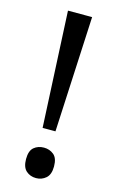

<svg xmlns="http://www.w3.org/2000/svg" viewBox="-114 -761 497 822"><g transform="rotate(15 134.5 -350.0)"><path d="M163 -201H106L81 -714H188ZM72 -54Q72 -91 90 -106Q108 -121 134 -121Q159 -121 177.5 -106Q196 -91 196 -54Q196 -18 177.5 -2Q159 14 134 14Q108 14 90 -2Q72 -18 72 -54Z"/></g></svg>

Font: Noto Sans Tifinagh Hawad
Style: Regular
Weight: 400
Designer: JamraPatel
Foundry: JamraPatel LLC
Version: Version 2.006; ttfautohint (v1.8.4.7-5d5b)